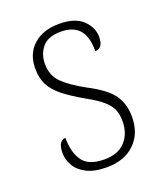

<svg xmlns="http://www.w3.org/2000/svg" viewBox="-109 -616 599 701"><g transform="rotate(-20 191.0 -266.0)"><path d="M188 10Q138 10 108 -6Q78 -22 65 -46Q52 -70 52 -94Q52 -120 60.5 -131.5Q69 -143 81 -143Q81 -86 104.5 -53Q128 -20 189 -20Q242 -20 270 -50.5Q298 -81 298 -130Q298 -154 290.5 -173Q283 -192 262.5 -210.5Q242 -229 202 -251Q151 -280 121 -304Q91 -328 77.5 -354.5Q64 -381 64 -418Q64 -475 101 -508.5Q138 -542 201 -542Q263 -542 293 -513Q323 -484 323 -448Q323 -403 292 -403Q292 -461 268 -487Q244 -513 197 -513Q148 -513 125.5 -486.5Q103 -460 103 -421Q103 -377 131.5 -348.5Q160 -320 217 -289Q288 -252 312 -216.5Q336 -181 336 -133Q336 -67 295.5 -28.5Q255 10 188 10Z"/></g></svg>

Font: Noto Serif SemiCondensed ExtraLight
Style: Regular
Weight: 200
Width: 4
Designer: Monotype Design Team
Foundry: Monotype Imaging Inc.
Version: Version 2.014